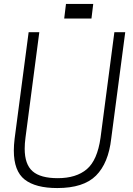

<svg xmlns="http://www.w3.org/2000/svg" viewBox="-20 -943 673 972"><path d="M270 9Q160 9 105 -34Q50 -77 50 -181Q50 -208 54 -241L125 -780H179L109 -246Q105 -216 105 -190Q105 -111 145 -76Q185 -41 272 -41Q366 -41 419.5 -86.5Q473 -132 489 -246L559 -780H614L543 -241Q529 -117 466 -54Q403 9 270 9ZM443 -849H369L379 -923H452ZM378 -849H305L314 -923H388Z"/></svg>

Font: Tanohe Sans Light
Style: Italic
Weight: 300
Designer: Village Type and Design LLC & Cristiano Sobral
Foundry: Cooper Hewitt Smithsonian Design Museum
Version: Version 1.00;September 29, 2021;FontCreator 13.0.0.2655 64-b